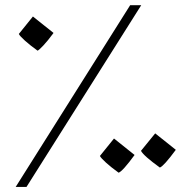

<svg xmlns="http://www.w3.org/2000/svg" viewBox="-20 -712 760 746"><path d="M41 14.2 485.8 -691.9H528.8L83 14.2ZM440.9 -41Q411.1 -62.5 391.6 -80.3Q372.1 -98.1 368.2 -106L422.9 -173.8L502.9 -109.9Q456.5 -46.4 440.9 -41ZM126 -515.1Q96.2 -536.6 76.7 -554.2Q57.1 -571.8 53.2 -580.1L107.9 -647.9L188 -584Q165 -552.7 148.4 -535.2Q131.8 -517.6 126 -515.1ZM601.1 -61Q537.6 -106.9 527.8 -126L583 -193.8L663.1 -129.9Q616.2 -66.4 601.1 -61Z"/></svg>

Font: Harmattan
Style: Bold
Weight: 700
Designer: George W. Nuss III and SIL International
Foundry: SIL International
Version: Version 4.000